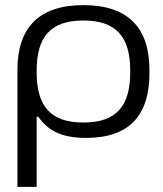

<svg xmlns="http://www.w3.org/2000/svg" viewBox="-20 -529 635 749"><path d="M563 -244V-256C563 -422 478 -509 305 -509C133 -509 48 -422 48 -256V200H123V-74H129C167 -20 219 9 316 9C482 9 563 -76 563 -244ZM123 -247V-253C123 -386 178 -449 305 -449C433 -449 488 -386 488 -253V-247C488 -114 433 -51 305 -51C178 -51 123 -114 123 -247Z"/></svg>

Font: LT Wave Light
Style: Regular
Weight: 300
Designer: Daniel Lyons
Version: Version 2.5 (Glyphs App)